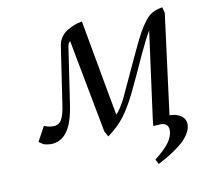

<svg xmlns="http://www.w3.org/2000/svg" viewBox="-71 -526 799 757"><g transform="rotate(-10 328.5 -147.0)"><path d="M53.2 -12.2 85 -70.8Q102.1 -63 122.1 -63Q143.6 -63 154.8 -81.1Q166 -99.1 171.9 -143.1Q191.9 -277.8 206.1 -372.1Q209 -390.6 220 -405.5Q231 -420.4 244.9 -428.2Q258.8 -436 272.2 -441.4Q285.6 -446.8 294.9 -448.2L304.2 -450.2Q367.2 -99.1 374 -64.9Q389.2 -79.1 411.1 -121.1L493.2 -297.9Q514.6 -343.3 527.1 -366.2Q539.6 -389.2 555.2 -409.4Q570.8 -429.7 586.9 -438Q603 -446.3 626 -450.2L631.8 -426.8L580.1 -25.9Q607.4 -25.9 625.7 -13.4Q644 -1 644 22Q644 38.6 633.8 55.9Q623.5 73.2 609.9 86.4Q596.2 99.6 574.5 114.5Q552.7 129.4 538.6 137.5Q524.4 145.5 504.9 155.8L495.1 136.2Q535.2 105.5 553 80.8Q570.8 56.2 570.8 32.2Q570.8 2.9 539.1 2.9Q531.7 2.9 509.8 4.9L512.2 -20L559.1 -369.1Q543.5 -344.2 512.2 -276.9Q482.9 -211.4 446.8 -136.2Q419.9 -82 394.5 -48.8Q369.1 -15.6 328.1 14.2L315.9 -7.8L245.1 -381.8Q239.7 -377.9 237.3 -372.1Q234.9 -366.2 232.9 -350.1L202.1 -143.1Q191.4 -64.5 165.8 -29.8Q140.1 4.9 100.1 4.9Q86.9 4.9 70.8 0Z"/></g></svg>

Font: Dehuti
Style: Italic
Weight: 400
Version: Version 1.2